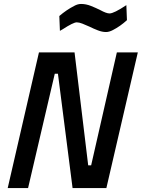

<svg xmlns="http://www.w3.org/2000/svg" viewBox="-20 -951 717 971"><path d="M516 -789Q497 -789 475 -797.5Q453 -806 433 -816Q413 -825 396.5 -831.5Q380 -838 368 -838Q351 -838 297 -803L283 -795L280 -870Q316 -901 355 -921Q373 -931 390 -931Q415 -931 440 -921Q465 -911 487 -900Q518 -883 534 -883Q556 -883 619 -925L622 -849Q588 -818 551 -799Q532 -789 516 -789ZM518 0H347L273 -578H257L122 0H19L177 -686H357L426 -115H441L571 -686H677Z"/></svg>

Font: Storia Sans SemiBold
Style: Italic
Weight: 600
Italic angle: -13°
Designer: Campivisivi
Foundry: Accademia di Belle Arti di Urbino and students of MA course of Visual design
Version: Version 60.001;May 25, 2020;FontCreator 12.0.0.2522 64-bit